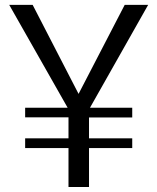

<svg xmlns="http://www.w3.org/2000/svg" viewBox="-20 -752 633 772"><path d="M337.9 0H255.4V-156.7H81.1V-195.8H255.4V-280.3H81.1V-318.8H252L17.1 -732.4H111.3L295.9 -374.5L481.4 -732.4H575.7L341.8 -318.8H511.7V-279.8H337.9V-195.8H511.7V-156.7H337.9Z"/></svg>

Font: Kumbh Sans
Style: Regular
Weight: 400
Version: Version 1.005